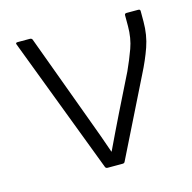

<svg xmlns="http://www.w3.org/2000/svg" viewBox="-79 -562 641 641"><g transform="rotate(-15 241.5 -241.5)"><path d="M217 0Q211 0 209 -5L30 -476Q27 -483 35 -483H77Q84 -483 86 -478L201 -166Q212 -137 222.5 -107.5Q233 -78 243 -49H244Q258 -79 272.5 -108.5Q287 -138 301 -167L364 -294Q380 -329 392.5 -363.5Q405 -398 405 -439V-477Q405 -483 412 -483H452Q459 -483 459 -477V-440Q459 -394 445 -354Q431 -314 409 -271L277 -5Q275 0 269 0Z"/></g></svg>

Font: Sofia Sans Light
Style: Regular
Weight: 300
Designer: Botio Nikoltchev, Ani Petrova
Foundry: lettersoup
Version: Version 4.100; ttfautohint (v1.8.3)